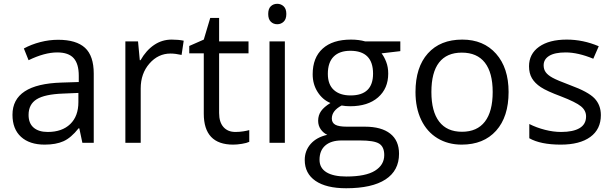

<svg xmlns="http://www.w3.org/2000/svg" viewBox="-20 -754 3239 1014"><path d="M415 0 398.9 -76.2H395Q355 -25.9 315.2 -8.1Q275.4 9.8 215.8 9.8Q136.2 9.8 91.1 -31.2Q45.9 -72.3 45.9 -147.9Q45.9 -310.1 305.2 -317.9L396 -320.8V-354Q396 -417 368.9 -447Q341.8 -477.1 282.2 -477.1Q215.3 -477.1 130.9 -436L106 -498Q145.5 -519.5 192.6 -531.7Q239.7 -543.9 287.1 -543.9Q382.8 -543.9 429 -501.5Q475.1 -459 475.1 -365.2V0ZM231.9 -57.1Q307.6 -57.1 350.8 -98.6Q394 -140.1 394 -214.8V-263.2L313 -259.8Q216.3 -256.3 173.6 -229.7Q130.9 -203.1 130.9 -147Q130.9 -103 157.5 -80.1Q184.1 -57.1 231.9 -57.1Z M886.2 -544.9Q921.9 -544.9 950.2 -539.1L939 -463.9Q905.8 -471.2 880.4 -471.2Q815.4 -471.2 769.3 -418.5Q723.1 -365.7 723.1 -287.1V0H642.1V-535.2H709L718.3 -436H722.2Q752 -488.3 793.9 -516.6Q835.9 -544.9 886.2 -544.9Z M1223.1 -57.1Q1244.6 -57.1 1264.6 -60.3Q1284.7 -63.5 1296.4 -66.9V-4.9Q1283.2 1.5 1257.6 5.6Q1231.9 9.8 1211.4 9.8Q1056.2 9.8 1056.2 -153.8V-472.2H979.5V-511.2L1056.2 -544.9L1090.3 -659.2H1137.2V-535.2H1292.5V-472.2H1137.2V-157.2Q1137.2 -108.9 1160.2 -83Q1183.1 -57.1 1223.1 -57.1Z M1484.4 0H1403.3V-535.2H1484.4ZM1396.5 -680.2Q1396.5 -708 1410.2 -720.9Q1423.8 -733.9 1444.3 -733.9Q1463.9 -733.9 1478 -720.7Q1492.2 -707.5 1492.2 -680.2Q1492.2 -652.8 1478 -639.4Q1463.9 -626 1444.3 -626Q1423.8 -626 1410.2 -639.4Q1396.5 -652.8 1396.5 -680.2Z M2094.2 -535.2V-483.9L1995.1 -472.2Q2008.8 -455.1 2019.5 -427.5Q2030.3 -399.9 2030.3 -365.2Q2030.3 -286.6 1976.6 -239.7Q1922.9 -192.9 1829.1 -192.9Q1805.2 -192.9 1784.2 -196.8Q1732.4 -169.4 1732.4 -127.9Q1732.4 -106 1750.5 -95.5Q1768.6 -85 1812.5 -85H1907.2Q1994.1 -85 2040.8 -48.3Q2087.4 -11.7 2087.4 58.1Q2087.4 147 2016.1 193.6Q1944.8 240.2 1808.1 240.2Q1703.1 240.2 1646.2 201.2Q1589.4 162.1 1589.4 90.8Q1589.4 42 1620.6 6.3Q1651.9 -29.3 1708.5 -42Q1688 -51.3 1674.1 -70.8Q1660.2 -90.3 1660.2 -116.2Q1660.2 -145.5 1675.8 -167.5Q1691.4 -189.5 1725.1 -210Q1683.6 -227.1 1657.5 -268.1Q1631.3 -309.1 1631.3 -361.8Q1631.3 -449.7 1684.1 -497.3Q1736.8 -544.9 1833.5 -544.9Q1875.5 -544.9 1909.2 -535.2ZM1667.5 89.8Q1667.5 133.3 1704.1 155.8Q1740.7 178.2 1809.1 178.2Q1911.1 178.2 1960.2 147.7Q2009.3 117.2 2009.3 64.9Q2009.3 21.5 1982.4 4.6Q1955.6 -12.2 1881.3 -12.2H1784.2Q1729 -12.2 1698.2 14.2Q1667.5 40.5 1667.5 89.8ZM1711.4 -363.8Q1711.4 -307.6 1743.2 -278.8Q1774.9 -250 1831.5 -250Q1950.2 -250 1950.2 -365.2Q1950.2 -485.8 1830.1 -485.8Q1772.9 -485.8 1742.2 -455.1Q1711.4 -424.3 1711.4 -363.8Z M2666 -268.1Q2666 -137.2 2600.1 -63.7Q2534.2 9.8 2418 9.8Q2346.2 9.8 2290.5 -23.9Q2234.9 -57.6 2204.6 -120.6Q2174.3 -183.6 2174.3 -268.1Q2174.3 -398.9 2239.7 -471.9Q2305.2 -544.9 2421.4 -544.9Q2533.7 -544.9 2599.9 -470.2Q2666 -395.5 2666 -268.1ZM2258.3 -268.1Q2258.3 -165.5 2299.3 -111.8Q2340.3 -58.1 2419.9 -58.1Q2499.5 -58.1 2540.8 -111.6Q2582 -165 2582 -268.1Q2582 -370.1 2540.8 -423.1Q2499.5 -476.1 2418.9 -476.1Q2339.4 -476.1 2298.8 -423.8Q2258.3 -371.6 2258.3 -268.1Z M3153.3 -146Q3153.3 -71.3 3097.7 -30.8Q3042 9.8 2941.4 9.8Q2835 9.8 2775.4 -23.9V-99.1Q2814 -79.6 2858.2 -68.4Q2902.3 -57.1 2943.4 -57.1Q3006.8 -57.1 3041 -77.4Q3075.2 -97.7 3075.2 -139.2Q3075.2 -170.4 3048.1 -192.6Q3021 -214.8 2942.4 -245.1Q2867.7 -272.9 2836.2 -293.7Q2804.7 -314.5 2789.3 -340.8Q2773.9 -367.2 2773.9 -403.8Q2773.9 -469.2 2827.1 -507.1Q2880.4 -544.9 2973.1 -544.9Q3059.6 -544.9 3142.1 -509.8L3113.3 -443.8Q3032.7 -477.1 2967.3 -477.1Q2909.7 -477.1 2880.4 -459Q2851.1 -440.9 2851.1 -409.2Q2851.1 -387.7 2862.1 -372.6Q2873 -357.4 2897.5 -343.8Q2921.9 -330.1 2991.2 -304.2Q3086.4 -269.5 3119.9 -234.4Q3153.3 -199.2 3153.3 -146Z"/></svg>

Font: f0_25643 
Style: Regular
Weight: 400
Foundry: Ascender Corporation
Version: Version 1.10